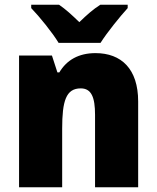

<svg xmlns="http://www.w3.org/2000/svg" viewBox="-20 -879 658 806"><path d="M226 -699H402C429 -742 484 -810 516 -845V-859H401C371 -840 345 -817 313 -786C281 -817 257 -839 228 -859H111V-845C145 -810 201 -741 226 -699ZM381 -656C310 -656 260 -627 229 -575H221L198 -646H60V-93H241V-339C241 -455 257 -508 319 -508C364 -508 379 -470 379 -397V-93H560V-453C560 -590 489 -656 381 -656Z"/></svg>

Font: Noto Sans Kannada UI SemiCondensed Black
Style: Regular
Weight: 900
Width: 4
Designer: Jelle Bosma - Monotype Design Team
Foundry: Monotype Imaging Inc.
Version: Version 2.005